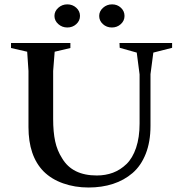

<svg xmlns="http://www.w3.org/2000/svg" viewBox="-20 -833 801 859"><path d="M321.3 -725.1Q304.7 -710 281.2 -710Q257.8 -710 240.7 -725.3Q223.6 -740.7 223.6 -761.7Q223.6 -782.7 240.7 -798.1Q257.8 -813.5 281.2 -813.5Q304.7 -813.5 321.3 -798.3Q337.9 -783.2 337.9 -761.7Q337.9 -740.2 321.3 -725.1ZM423.8 -761.7Q423.8 -782.7 440.9 -798.1Q458 -813.5 481.4 -813.5Q504.9 -813.5 521 -798.3Q537.1 -783.2 537.1 -761.7Q537.1 -740.2 520.5 -725.1Q503.9 -710 480.5 -710Q457 -710 440.4 -725.1Q423.8 -740.2 423.8 -761.7ZM376 5.9Q314.9 5.9 262.5 -12.7Q210 -31.2 174.8 -66.4Q107.4 -135.3 107.4 -264.6V-515.6L101.6 -601.6L29.3 -618.2V-640.6H294.9V-618.2L224.6 -601.6L217.8 -515.6V-300.8Q217.8 -242.7 226.8 -200.9Q235.8 -159.2 257.8 -125Q303.2 -47.9 413.1 -47.9Q452.1 -47.9 485.4 -60.3Q518.6 -72.8 545.9 -99.1Q573.2 -125.5 588.9 -171.9Q604.5 -218.3 604.5 -280.3V-500L591.8 -597.7L515.6 -619.1L514.6 -640.6H750V-619.1L666 -597.7L653.3 -501V-269.5Q653.3 -198.7 632.1 -145Q610.8 -91.3 573 -58.8Q535.2 -26.4 485.6 -10.3Q436 5.9 376 5.9Z"/></svg>

Font: Comprehension SemiBold
Style: Regular
Weight: 600
Designer: Alfredo Marco Pradil
Foundry: Alfredo Marco Pradil
Version: 1.0